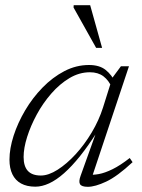

<svg xmlns="http://www.w3.org/2000/svg" viewBox="-20 -710 549 740"><path d="M290.5 -32 352 -203.5H355.5Q321 -149 289 -109Q257 -69 227 -42.5Q197 -16 169.2 -3.2Q141.5 9.5 116.5 9.5Q83.5 9.5 61.2 -2.8Q39 -15 27.8 -38.2Q16.5 -61.5 16.5 -94.5Q16.5 -137.5 32.5 -187Q48.5 -236.5 77 -284.8Q105.5 -333 144 -372.5Q182.5 -412 228 -435.8Q273.5 -459.5 323 -459.5Q363.5 -459.5 387.2 -440.5Q411 -421.5 426 -389.5L412 -371Q399.5 -400 378.8 -415.8Q358 -431.5 326.5 -431.5Q285.5 -431.5 247.8 -409Q210 -386.5 177.8 -349.5Q145.5 -312.5 121.8 -268.8Q98 -225 84.5 -182Q71 -139 71 -105Q71 -69 87.5 -51.2Q104 -33.5 137.5 -33.5Q167 -33.5 202 -55.8Q237 -78 271.2 -115.2Q305.5 -152.5 333.5 -199.5Q361.5 -246.5 377 -295.5L413 -410L446 -454.5H477L332 -20L320 -37Q338 -35 361.2 -39.2Q384.5 -43.5 414 -58Q443.5 -72.5 480 -101L491 -85Q432 -30 389.2 -10Q346.5 10 318.5 10Q294.5 10 288.5 0Q282.5 -10 290.5 -32ZM373.5 -525.5H350.5L263.5 -681L264 -690H327.5Z"/></svg>

Font: Newsreader Light
Style: Italic
Weight: 300
Italic angle: -17°
Designer: Hugues Gentile
Foundry: Production Type
Version: Version 1.003